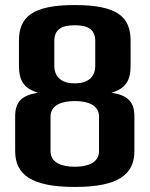

<svg xmlns="http://www.w3.org/2000/svg" viewBox="-20 -730 592 760"><path d="M357 -568V-470C357 -423 326 -400 276 -400C226 -400 195 -423 195 -470V-568C195 -615 226 -630 276 -630C326 -630 357 -615 357 -568ZM276 10C446 10 512 -38 512 -132V-269C512 -328 485 -353 421 -363C477 -379 497 -411 497 -470V-568C497 -662 446 -710 276 -710C107 -710 55 -662 55 -569V-470C55 -411 75 -379 131 -363C67 -353 40 -328 40 -269V-132C40 -38 106 10 276 10ZM276 -70C226 -70 180 -85 180 -132V-268C180 -315 226 -330 276 -330C326 -330 372 -315 372 -268V-132C372 -85 326 -70 276 -70Z"/></svg>

Font: Tanklager Original
Style: Regular
Weight: 400
Designer: Ariel Martín Pérez
Foundry: Tunera Type Foundry
Version: Version 1.000;Glyphs 3.3 (3310)